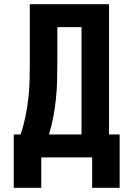

<svg xmlns="http://www.w3.org/2000/svg" viewBox="-20 -755 640 921"><path d="M422 146V0H178V146H46V-110H79Q93 -152 102 -195.5Q111 -239 116 -283Q121 -327 122 -371Q123 -415 123 -459V-735H503V-110H554V146ZM371 -110V-625H255V-459Q255 -415 254 -371Q253 -327 248.5 -283Q244 -239 236 -196Q228 -153 215 -110Z"/></svg>

Font: Iosevka Curly XBdEx
Style: Regular
Weight: 800
Width: 7
Monospace: yes
Designer: Belleve Invis
Foundry: Belleve Invis
Version: Version 11.1.0; ttfautohint (v1.8.3)